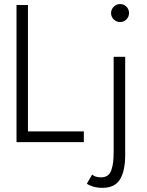

<svg xmlns="http://www.w3.org/2000/svg" viewBox="-20 -684 708 924"><path d="M601 -621Q601 -603.5 588.5 -590.8Q576 -578 558 -578Q540 -578 527.2 -590.8Q514.5 -603.5 514.5 -621Q514.5 -638.5 527.2 -651.5Q540 -664.5 558 -664.5Q576 -664.5 588.5 -651.8Q601 -639 601 -621ZM59.5 -660H114.5V-51.5H383.5V0H59.5ZM473 220Q447.5 220 427.5 213.8Q407.5 207.5 398 200L423.5 156Q438 169.5 466 169.5Q485 169.5 497.5 160.8Q510 152 516.2 133.5Q522.5 115 524.8 93.8Q527 72.5 527 40.5V-410.5H582.5V60.5Q582.5 138.5 557.5 179.2Q532.5 220 473 220Z"/></svg>

Font: League Spartan Light
Style: Regular
Weight: 277
Foundry: The League of Moveable Type
Version: Version 2.002